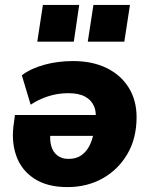

<svg xmlns="http://www.w3.org/2000/svg" viewBox="-20 -752 614 783"><path d="M255 11Q172 11 119 -24Q66 -59 45.5 -119Q25 -179 37 -253L41 -283H392L380 -198H168L186 -211Q182 -181 189 -156.5Q196 -132 214 -118Q232 -104 259 -104Q291 -104 311.5 -118.5Q332 -133 344.5 -157Q357 -181 362 -211L368 -250Q375 -291 364 -317.5Q353 -344 327 -358Q301 -372 258 -372Q215 -372 175.5 -359Q136 -346 105 -325L69 -445Q106 -473 161 -488Q216 -503 278 -503Q357 -503 415 -474.5Q473 -446 505 -394.5Q537 -343 537 -274Q537 -188 499.5 -124Q462 -60 398.5 -24.5Q335 11 255 11ZM338 -582 361 -732H510L487 -582ZM132 -582 155 -732H303L281 -582Z"/></svg>

Font: Nunito Sans 12pt Black
Style: Italic
Weight: 900
Italic angle: -9°
Designer: Vernon Adams
Foundry: Vernon Adams
Version: Version 3.101;gftools[0.9.27]